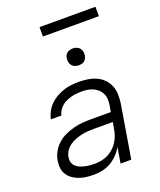

<svg xmlns="http://www.w3.org/2000/svg" viewBox="-164 -1005 927 1113"><g transform="rotate(-20 300.0 -448.0)"><path d="M223 8Q200 8 177 5.5Q154 3 133.5 -4Q113 -11 95 -23Q77 -35 64.5 -53Q52 -71 49 -93.5Q46 -116 50 -140Q54 -167 68 -192.5Q82 -218 103.5 -237.5Q125 -257 151.5 -269Q178 -281 205.5 -288.5Q233 -296 260 -298Q287 -300 314 -300H436L442 -335Q445 -354 445 -373Q445 -392 437.5 -408.5Q430 -425 417.5 -437Q405 -449 389 -456.5Q373 -464 355 -467Q337 -470 318 -470Q302 -470 286 -468.5Q270 -467 254.5 -463Q239 -459 223 -452Q207 -445 194.5 -434.5Q182 -424 172.5 -409.5Q163 -395 160 -379H95Q100 -403 112 -425.5Q124 -448 142 -465.5Q160 -483 182 -495.5Q204 -508 227.5 -515.5Q251 -523 274.5 -525.5Q298 -528 322 -528Q350 -528 377.5 -523.5Q405 -519 429 -508Q453 -497 471.5 -478Q490 -459 500 -434.5Q510 -410 510.5 -382Q511 -354 507 -326L453 0H387L403 -97Q390 -73 370 -52.5Q350 -32 326 -18Q302 -4 275.5 2Q249 8 223 8ZM247 -50Q267 -50 288 -54Q309 -58 329 -68Q349 -78 365.5 -93.5Q382 -109 393.5 -127.5Q405 -146 411.5 -166.5Q418 -187 421 -208L427 -242H314Q295 -242 275 -241Q255 -240 235.5 -235.5Q216 -231 196.5 -224Q177 -217 160 -205Q143 -193 131 -175.5Q119 -158 116 -138Q113 -122 117 -107.5Q121 -93 131.5 -82.5Q142 -72 156 -66Q170 -60 184.5 -56.5Q199 -53 215 -51.5Q231 -50 247 -50ZM355 -618Q342 -618 331 -622.5Q320 -627 312.5 -636Q305 -645 303 -657.5Q301 -670 303 -683Q304 -691 309 -699.5Q314 -708 321.5 -713Q329 -718 337.5 -720Q346 -722 354 -722Q367 -722 378.5 -717.5Q390 -713 397 -704Q404 -695 406.5 -682.5Q409 -670 406 -657Q405 -649 400 -640.5Q395 -632 388 -627Q381 -622 372 -620Q363 -618 355 -618ZM216 -846V-904H561V-846Z"/></g></svg>

Font: Iosevka Aile Light
Style: Italic
Weight: 300
Italic angle: -9°
Designer: Belleve Invis
Foundry: Belleve Invis
Version: Version 31.1.0; ttfautohint (v1.8.4)